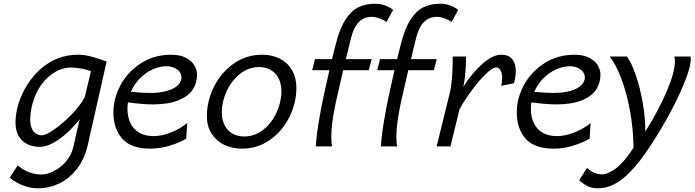

<svg xmlns="http://www.w3.org/2000/svg" viewBox="-20 -793 3762 1040"><path d="M188.5 227.1Q145 227.1 105.2 211.7Q65.4 196.3 32.7 169.9L75.7 102.5Q132.8 152.3 205.6 152.3Q232.9 152.3 269 135Q305.2 117.7 335.4 84.2Q365.7 50.8 376.5 4.9L411.6 -146.5Q356 -77.1 298.3 -37.4Q240.7 2.4 194.8 2.4Q158.7 2.4 129.2 -11.5Q99.6 -25.4 81.8 -54.9Q64 -84.5 64 -129.4Q64 -179.2 80.6 -232.4Q97.2 -285.6 128.2 -334.5Q159.2 -383.3 200.7 -420.4Q243.2 -457 293.9 -476.8Q344.7 -496.6 400.9 -496.6Q436 -496.6 468.3 -488.3Q500.5 -480 546.4 -463.9L557.6 -460L456.5 -12.2Q438.5 68.8 396 122.6Q353.5 176.3 298.8 201.7Q244.1 227.1 188.5 227.1ZM366.2 -427.2Q295.9 -427.2 235.8 -370.6Q192.4 -329.6 168 -267.3Q143.6 -205.1 143.6 -143.6Q143.6 -104 160.9 -82Q178.2 -60.1 206.5 -60.1Q228 -60.1 274.4 -92.3Q320.8 -124.5 367.7 -172.9Q414.6 -221.2 439 -266.6L472.7 -407.7Q450.7 -416 419.7 -421.6Q388.7 -427.2 366.2 -427.2Z M792.5 12.2Q690.9 12.2 642.6 -41.5Q594.2 -95.2 594.2 -184.1Q594.2 -261.2 633.8 -333.5Q673.3 -405.8 744.9 -451.2Q816.4 -496.6 906.7 -496.6Q955.1 -496.6 986.6 -480.2Q1018.1 -463.9 1032.7 -439.2Q1047.4 -414.6 1047.4 -389.2Q1047.4 -342.8 1023.2 -306.6Q999 -270.5 945.3 -249Q891.6 -227.5 807.1 -227.5Q756.8 -227.5 672.9 -238.3Q670.4 -219.7 670.4 -203.6Q670.4 -161.6 685.5 -128.2Q700.7 -94.7 732.4 -75.2Q764.2 -55.7 812.5 -55.7Q856 -55.7 905.8 -75.4Q955.6 -95.2 994.1 -126.5L988.8 -42Q951.7 -20 899.7 -3.9Q847.7 12.2 792.5 12.2ZM793.5 -289.6Q846.2 -289.6 884.5 -300.5Q922.9 -311.5 942.9 -330.6Q962.9 -349.6 962.9 -373Q962.9 -390.6 952.1 -404.5Q941.4 -418.5 922.9 -426.3Q904.3 -434.1 881.8 -434.1Q843.8 -434.1 805.9 -416.7Q768.1 -399.4 737.3 -367.9Q706.5 -336.4 689 -295.4Q749 -289.6 793.5 -289.6Z M1400.4 -496.6Q1454.6 -496.6 1496.6 -474.9Q1538.6 -453.1 1562 -412.6Q1585.4 -372.1 1585.4 -317.4Q1585.4 -235.8 1547.9 -159.7Q1510.3 -83.5 1442.9 -35.6Q1375.5 12.2 1291 12.2Q1236.8 12.2 1193.6 -9Q1150.4 -30.3 1125.5 -70.1Q1100.6 -109.9 1100.6 -163.6Q1100.6 -245.1 1138.7 -322.3Q1176.8 -399.4 1245.1 -448Q1313.5 -496.6 1400.4 -496.6ZM1181.6 -184.6Q1181.6 -144.5 1196.5 -115Q1211.4 -85.4 1238.8 -69.6Q1266.1 -53.7 1302.7 -53.7Q1360.4 -53.7 1406.5 -90.6Q1452.6 -127.4 1478.5 -184.6Q1504.4 -241.7 1504.4 -298.3Q1504.4 -338.4 1489.3 -368.2Q1474.1 -397.9 1446.8 -413.8Q1419.4 -429.7 1383.3 -429.7Q1326.2 -429.7 1280 -392.8Q1233.9 -356 1207.8 -299.1Q1181.6 -242.2 1181.6 -184.6Z M1686 -472.7H1778.3L1799.8 -558.1Q1820.8 -639.6 1851.1 -686.8Q1881.3 -733.9 1920.9 -753.4Q1960.4 -772.9 2013.7 -772.9Q2041 -772.9 2066.7 -763.2Q2092.3 -753.4 2109.4 -739.3L2073.2 -673.8Q2059.6 -684.6 2036.6 -693.1Q2013.7 -701.7 1992.7 -701.7Q1909.2 -701.7 1880.9 -585.4L1853.5 -472.7H1993.2L1977.5 -412.6H1838.9L1798.3 -235.4Q1774.4 -121.6 1774.4 -53.7Q1774.4 -20.5 1778.8 0H1690.4Q1698.7 -133.3 1764.2 -412.6H1670.9Z M2038.6 -472.7H2130.9L2152.3 -558.1Q2173.3 -639.6 2203.6 -686.8Q2233.9 -733.9 2273.4 -753.4Q2313 -772.9 2366.2 -772.9Q2393.6 -772.9 2419.2 -763.2Q2444.8 -753.4 2461.9 -739.3L2425.8 -673.8Q2412.1 -684.6 2389.2 -693.1Q2366.2 -701.7 2345.2 -701.7Q2261.7 -701.7 2233.4 -585.4L2206.1 -472.7H2345.7L2330.1 -412.6H2191.4L2150.9 -235.4Q2127 -121.6 2127 -53.7Q2127 -20.5 2131.3 0H2043Q2051.3 -133.3 2116.7 -412.6H2023.4Z M2345.2 0 2416 -288.1Q2423.8 -318.8 2428 -366.5Q2432.1 -414.1 2432.1 -469.2V-486.8H2504.4Q2504.4 -448.2 2501 -402.8Q2497.6 -357.4 2489.3 -322.8Q2539.6 -400.4 2594.5 -448.5Q2649.4 -496.6 2694.3 -496.6Q2735.8 -496.6 2754.9 -472.4Q2773.9 -448.2 2773.9 -407.7Q2773.9 -377 2764.2 -342.3L2694.8 -328.1Q2700.2 -349.6 2700.2 -371.6Q2700.2 -395 2691.4 -411.4Q2682.6 -427.7 2667.5 -427.7Q2648.4 -427.7 2612.1 -392.8Q2575.7 -357.9 2536.4 -304.9Q2497.1 -252 2469.2 -201.7L2419.9 0Z M2977.5 12.2Q2876 12.2 2827.6 -41.5Q2779.3 -95.2 2779.3 -184.1Q2779.3 -261.2 2818.8 -333.5Q2858.4 -405.8 2929.9 -451.2Q3001.5 -496.6 3091.8 -496.6Q3140.1 -496.6 3171.6 -480.2Q3203.1 -463.9 3217.8 -439.2Q3232.4 -414.6 3232.4 -389.2Q3232.4 -342.8 3208.3 -306.6Q3184.1 -270.5 3130.4 -249Q3076.7 -227.5 2992.2 -227.5Q2941.9 -227.5 2857.9 -238.3Q2855.5 -219.7 2855.5 -203.6Q2855.5 -161.6 2870.6 -128.2Q2885.7 -94.7 2917.5 -75.2Q2949.2 -55.7 2997.6 -55.7Q3041 -55.7 3090.8 -75.4Q3140.6 -95.2 3179.2 -126.5L3173.8 -42Q3136.7 -20 3084.7 -3.9Q3032.7 12.2 2977.5 12.2ZM2978.5 -289.6Q3031.2 -289.6 3069.6 -300.5Q3107.9 -311.5 3127.9 -330.6Q3147.9 -349.6 3147.9 -373Q3147.9 -390.6 3137.2 -404.5Q3126.5 -418.5 3107.9 -426.3Q3089.4 -434.1 3066.9 -434.1Q3028.8 -434.1 2991 -416.7Q2953.1 -399.4 2922.4 -367.9Q2891.6 -336.4 2874 -295.4Q2934.1 -289.6 2978.5 -289.6Z M3721.7 -471.2Q3721.7 -436 3694.3 -363.5Q3667 -291 3616.9 -195.6Q3566.9 -100.1 3501 0Q3443.8 86.4 3395 136.5Q3346.2 186.5 3303.7 206.8Q3261.2 227.1 3218.3 227.1Q3187.5 227.1 3164.6 216.1Q3141.6 205.1 3117.2 183.6L3159.7 116.2Q3173.8 130.4 3195.1 140.9Q3216.3 151.4 3238.8 151.4Q3273.9 151.4 3318.1 117.7Q3362.3 84 3411.6 7.3Q3410.6 -92.8 3392.6 -191.7Q3374.5 -290.5 3345.2 -368.2Q3315.9 -445.8 3282.2 -486.8H3376Q3400.4 -453.6 3423.6 -386.7Q3446.8 -319.8 3461.2 -238Q3475.6 -156.2 3475.6 -80.6Q3547.4 -194.8 3591.6 -298.6Q3635.7 -402.3 3635.7 -460Q3635.7 -475.1 3632.8 -486.8H3720.2Q3721.7 -480.5 3721.7 -471.2Z"/></svg>

Font: Lesson One Light
Style: Italic
Weight: 300
Italic angle: -14°
Designer: But Ko, Victor Gaultney, Annie Olsen, Julie Remington, Don Collingsworth, Eric Hays, Becca Hirsbrunner
Version: Version 1.100